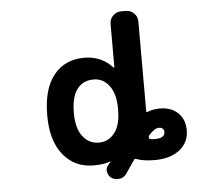

<svg xmlns="http://www.w3.org/2000/svg" viewBox="-56 -837 1113 968"><g transform="rotate(-5 500.0 -352.5)"><path d="M678.7 -138.7Q672.9 -131.8 675.8 -126Q676.8 -122.1 678.7 -120.1Q683.6 -117.2 707 -117.2Q755.9 -117.2 755.9 -148.4Q755.9 -159.2 749.5 -165.5Q743.2 -171.9 729.5 -171.9Q708 -171.9 678.7 -138.7ZM174.8 -283.2Q174.8 -416 231 -486.3Q287.1 -556.6 385.7 -556.6Q471.7 -556.6 528.3 -495.1Q529.3 -493.2 531.2 -494.1Q533.2 -495.1 533.2 -496.1V-715.8Q533.2 -739.3 550.3 -756.3Q567.4 -773.4 590.8 -773.4H616.2Q639.6 -773.4 656.7 -756.3Q673.8 -739.3 673.8 -715.8V-259.8Q673.8 -257.8 675.8 -256.3Q677.7 -254.9 680.7 -256.8Q704.1 -267.6 742.2 -268.6Q799.8 -268.6 834.5 -235.8Q869.1 -203.1 869.1 -147.5Q869.1 -85.9 821.8 -48.8Q774.4 -11.7 695.3 -11.7Q637.7 -11.7 602.5 -25.4Q595.7 -28.3 591.8 -22.5Q574.2 2 546.9 43Q535.2 61.5 513.7 66.4Q506.8 67.4 500 67.4Q486.3 67.4 473.6 60.5Q455.1 49.8 451.2 30.3Q449.2 24.4 449.2 19.5Q449.2 5.9 459 -6.8Q466.8 -16.6 472.7 -22.5Q472.7 -23.4 472.2 -23.9Q471.7 -24.4 470.7 -24.4Q440.4 -11.7 385.7 -11.7Q291 -11.7 232.9 -83Q174.8 -154.3 174.8 -283.2ZM309.6 -283.2Q309.6 -205.1 341.3 -164.6Q373 -124 422.4 -124Q471.7 -124 502.4 -163.6Q533.2 -203.1 533.2 -278.3V-288.1Q533.2 -361.3 502.4 -402.3Q471.7 -443.4 422.9 -443.4Q369.1 -443.4 339.4 -403.8Q309.6 -364.3 309.6 -283.2Z"/></g></svg>

Font: Gen Jyuu Gothic Monospace Bold
Style: Bold
Weight: 700
Designer: [Source Han Sans]
Ryoko NISHIZUKA  (kana & ideographs); Paul D. Hunt (Latin, Greek & Cyrillic); Wenlong ZHANG  (bopomofo
Version: Version 1.002.20150607